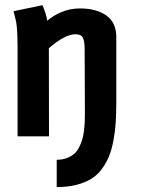

<svg xmlns="http://www.w3.org/2000/svg" viewBox="-20 -534 558 752"><path d="M165 -452.6Q188 -473.1 221.7 -487.1Q255.4 -501 293 -501Q357.4 -501 396.5 -473.4Q435.5 -445.8 435.5 -388.7V-135.7Q435.5 -90.8 433.3 -55.9Q431.2 -21 424.6 14.9Q418 50.8 407.2 77.4Q396.5 104 378.9 127.9Q361.3 151.9 336.9 166.7Q312.5 181.6 278.6 190.2Q244.6 198.7 202.1 198.7V91.8Q224.1 91.8 241.5 85.2Q258.8 78.6 270.3 68.8Q281.7 59.1 289.8 43Q297.9 26.9 302.2 12.2Q306.6 -2.4 309.1 -23.2Q311.5 -43.9 312 -58.6Q312.5 -73.2 312.5 -93.3L311.5 -341.3Q311.5 -372.1 304.7 -386Q297.9 -399.9 275.4 -399.9Q234.4 -399.9 171.4 -345.2L171.9 0H48.8V-344.7Q48.8 -387.2 47.1 -412.4Q45.4 -437.5 43 -449.7Q40.5 -461.9 33.2 -490.2L146.5 -513.7Q161.6 -477.5 165 -452.6Z"/></svg>

Font: Fantasque Sans Mono
Style: Bold
Weight: 700
Monospace: yes
Designer: Jany Belluz
Version: Version 1.8.0 ; ttfautohint (v1.8.2)